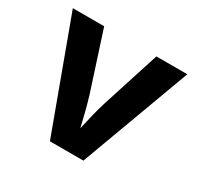

<svg xmlns="http://www.w3.org/2000/svg" viewBox="-124 -687 847 827"><g transform="rotate(30 300.0 -273.0)"><path d="M216.3 0 15.1 -545.9H170.9L262.7 -262.7Q273.9 -226.1 283.4 -189Q293 -151.9 301.8 -113.8Q310.1 -151.9 319.1 -188.7Q328.1 -225.6 339.8 -262.7L430.7 -545.9H584.5L382.8 0Z"/></g></svg>

Font: Inter
Style: Bold
Weight: 700
Designer: Rasmus Andersson
Foundry: rsms
Version: Version 4.001;git-9221beed3